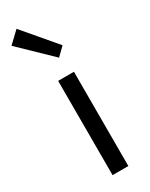

<svg xmlns="http://www.w3.org/2000/svg" viewBox="-247 -915 748 958"><g transform="rotate(-30 126.5 -436.0)"><path d="M92 0H183V-543H92ZM154 -641 200 -686 42 -872 -22 -811Z"/></g></svg>

Font: Noto Sans CJK KR Regular
Style: Regular
Weight: 400
Designer: Ryoko NISHIZUKA (kana & ideographs); Paul D. Hunt (Latin, Greek & Cyrillic); Wenlong ZHANG (bopomofo); Sandoll Communica
Foundry: Adobe Systems Incorporated
Version: Version 1.004;PS 1.004;hotconv 1.0.82;makeotf.lib2.5.63406